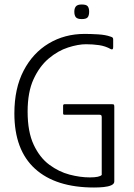

<svg xmlns="http://www.w3.org/2000/svg" viewBox="-20 -829 595 855"><path d="M489 -21Q489 -10 475.5 -4Q462 2 441.5 4Q421 6 399 6Q228 6 136 -77.5Q44 -161 44 -324Q44 -435 85 -514Q126 -593 197 -635.5Q268 -678 357 -678Q384 -678 417 -676Q450 -674 472 -666Q479 -664 481.5 -661.5Q484 -659 484 -653V-620Q484 -612 481.5 -610Q479 -608 474 -610Q449 -624 421 -628Q393 -632 363 -632Q328 -632 283 -617.5Q238 -603 197 -568.5Q156 -534 129.5 -476.5Q103 -419 103 -332Q103 -242 130 -184.5Q157 -127 199.5 -95.5Q242 -64 289.5 -51.5Q337 -39 380 -39Q423 -39 433 -50V-307Q433 -314 430.5 -316Q428 -318 423 -318H267Q264 -318 262.5 -319.5Q261 -321 261 -324V-358Q261 -361 262.5 -363Q264 -365 267 -365H478Q486 -365 487.5 -362.5Q489 -360 489 -353ZM377 -777Q377 -760 370.5 -752Q364 -744 344 -744Q325 -744 318 -752Q311 -760 311 -777Q311 -792 318 -800.5Q325 -809 344 -809Q365 -809 371 -800.5Q377 -792 377 -777Z"/></svg>

Font: Glory Thin Light
Style: Regular
Weight: 300
Version: Version 1.011